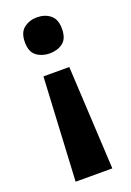

<svg xmlns="http://www.w3.org/2000/svg" viewBox="-141 -599 568 831"><g transform="rotate(-20 143.0 -183.0)"><path d="M82 -296H201L226 180H57ZM228 -463Q228 -417.2 203.2 -398.6Q178.3 -380 142.5 -380Q108 -380 82.5 -398.5Q57 -417 57 -462.6Q57 -507 82.4 -526.5Q107.9 -546 142.2 -546Q178 -546 203 -526.5Q228 -506.9 228 -463Z"/></g></svg>

Font: Noto Sans Sundanese
Style: Regular
Weight: 400
Designer: Monotype Design Team (Regular), Sérgio L. Martins (other weights)
Foundry: Monotype Imaging Inc.
Version: Version 2.003